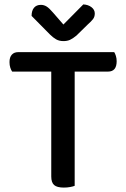

<svg xmlns="http://www.w3.org/2000/svg" viewBox="-20 -843 572 869"><path d="M318 -519V-2Q311 1 297.5 3.5Q284 6 269 6Q238 6 225 -5.5Q212 -17 212 -44V-519H35Q30 -526 26.5 -537Q23 -548 23 -562Q23 -584 33.5 -595.5Q44 -607 62 -607H497Q501 -601 504.5 -590Q508 -579 508 -566Q508 -519 469 -519ZM357 -823Q379 -822 394 -810.5Q409 -799 409 -782Q409 -767 401 -756.5Q393 -746 377 -732L326 -682Q309 -668 296.5 -662.5Q284 -657 267 -657Q248 -657 234 -665Q220 -673 206 -687L123 -771Q123 -795 134 -808Q145 -821 165 -821Q179 -821 191 -813.5Q203 -806 220 -786L267 -732Z"/></svg>

Font: Baloo Thambi 2 Medium
Style: Regular
Weight: 500
Designer: Aadarsh Rajan and Ek Type
Foundry: Ek Type
Version: Version 1.640;hotconv 1.0.111;makeotfexe 2.5.65597; ttfautoh